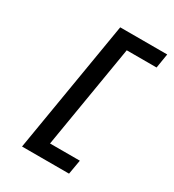

<svg xmlns="http://www.w3.org/2000/svg" viewBox="-212 -877 1023 1132"><g transform="rotate(30 300.0 -311.0)"><path d="M118 138 268 -760H588L572 -662H369L252 40H455L438 138Z"/></g></svg>

Font: iA Writer Mono V
Style: Regular
Weight: 400
Italic angle: -9.5°
Designer: Mike Abbink, Paul van der Laan, Pieter van Rosmalen
Foundry: Bold Monday
Version: Version 2.000